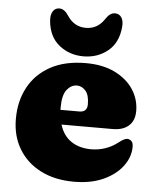

<svg xmlns="http://www.w3.org/2000/svg" viewBox="-53 -765 665 823"><g transform="rotate(5 280.0 -353.0)"><path d="M535.5 -311Q535.5 -270 510.8 -247.8Q486 -225.5 441.5 -225.5H221.5Q236.5 -177.5 271.8 -154.2Q307 -131 357.5 -131Q388 -131 417.5 -141Q447 -151 471 -170Q496.5 -190 509 -189Q518 -188.5 525.8 -181.5Q533.5 -174.5 533.5 -157Q533.5 -112.5 504.2 -73.5Q475 -34.5 421.8 -10.2Q368.5 14 295.5 14Q213.5 14 152.5 -17Q91.5 -48 58 -103.8Q24.5 -159.5 24.5 -233Q24.5 -309.5 56.5 -369Q88.5 -428.5 150.8 -462.8Q213 -497 303.5 -497Q376 -497 428 -471.5Q480 -446 507.8 -403.8Q535.5 -361.5 535.5 -311ZM211.5 -298.5Q211.5 -293 211.5 -288H292.5Q326.5 -288 326.5 -321.5Q326.5 -362 310.2 -380Q294 -398 273.5 -398Q248.5 -398 230 -375Q211.5 -352 211.5 -298.5ZM289 -647.5Q339 -647.5 368.5 -692Q386.5 -720.5 408.5 -720.5Q427.5 -720.5 437 -705.2Q446.5 -690 444 -665Q438 -596.5 394 -560.8Q350 -525 289 -525Q228.5 -525 184.2 -560.8Q140 -596.5 134 -665Q132 -690 141.5 -705.2Q151 -720.5 169.5 -720.5Q191.5 -720.5 209.5 -692Q239 -647.5 289 -647.5Z"/></g></svg>

Font: Fraunces 9pt S100 Black
Style: Regular
Weight: 900
Version: Version 1.000; ttfautohint (v1.8.3)